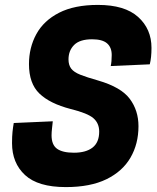

<svg xmlns="http://www.w3.org/2000/svg" viewBox="-20 -746 640 782"><path d="M248 16Q135 16 82 -33Q29 -82 29 -163Q29 -191 31 -209.5Q33 -228 36 -245L195 -252Q194 -242 192 -224.5Q190 -207 190 -195Q190 -156 212.5 -140Q235 -124 281 -124Q330 -124 357 -145Q384 -166 384 -210Q384 -244 360.5 -264.5Q337 -285 268 -302Q183 -324 140.5 -365Q98 -406 98 -485Q98 -552 128 -607Q158 -662 220.5 -694Q283 -726 379 -726Q488 -726 542.5 -677Q597 -628 597 -551Q597 -511 590 -484L431 -477Q435 -495 435 -522Q435 -553 416 -569.5Q397 -586 355 -586Q305 -586 282 -563Q259 -540 259 -504Q259 -481 270 -466.5Q281 -452 307.5 -441.5Q334 -431 380 -418Q473 -391 508.5 -343.5Q544 -296 544 -232Q544 -160 511.5 -104Q479 -48 413.5 -16Q348 16 248 16Z"/></svg>

Font: Geist Mono ExtraBold
Style: Italic
Weight: 800
Italic angle: -12°
Monospace: yes
Designer: Basement.studio, Andrés Briganti, Mateo Zaragoza
Foundry: Basement.studio, Vercel, Andrés Briganti, Guido Ferreyra, Mateo Zaragoza
Version: Version 1.500; ttfautohint (v1.8.4.7-5d5b)